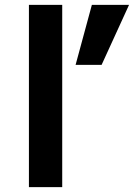

<svg xmlns="http://www.w3.org/2000/svg" viewBox="-20 -770 564 790"><path d="M99 0V-750H236V0ZM398 -503H291L358 -750H511Z"/></svg>

Font: Mplus 1p Bold
Style: Bold
Weight: 700
Version: Version 1.061